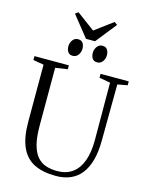

<svg xmlns="http://www.w3.org/2000/svg" viewBox="-157 -1205 1011 1310"><g transform="rotate(15 348.0 -550.5)"><path d="M369 9Q275.5 9 214.2 -22Q153 -53 122.5 -121Q92 -189 92 -299.5V-702.5L17 -715.5V-743H260V-715.5L174 -702.5V-293.5Q174 -212.5 188 -160.2Q202 -108 227.8 -78.5Q253.5 -49 289.5 -37.2Q325.5 -25.5 369.5 -25.5Q431 -25.5 474.5 -56Q518 -86.5 541 -147.8Q564 -209 563.5 -301L562 -701.5L484 -715.5V-743H683V-715.5L613 -702.5L610 -305Q609.5 -223.5 592.8 -164.2Q576 -105 544.8 -66.5Q513.5 -28 469.2 -9.5Q425 9 369 9ZM267.5 -812.5Q244.5 -812.5 233.8 -828.5Q223 -844.5 223 -867.5Q223 -892 237.2 -911.8Q251.5 -931.5 275 -931.5H276Q299.5 -931.5 310 -915.5Q320.5 -899.5 320.5 -876.5Q320.5 -851.5 306.2 -832Q292 -812.5 268.5 -812.5ZM440 -812.5Q417 -812.5 406.2 -828.5Q395.5 -844.5 395.5 -867.5Q395.5 -892 409.8 -911.8Q424 -931.5 447.5 -931.5H448.5Q471.5 -931.5 482.2 -915.5Q493 -899.5 493 -876.5Q493 -851.5 478.8 -832Q464.5 -812.5 441 -812.5ZM326 -948 209 -1094.5 230 -1110 358 -1015 485.5 -1110 506.5 -1094.5 390 -948Z"/></g></svg>

Font: Merriweather 96pt Light
Style: Regular
Weight: 300
Version: Version 2.100